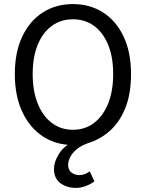

<svg xmlns="http://www.w3.org/2000/svg" viewBox="-20 -688 704 927"><path d="M346.3 219.2Q302.6 219.2 271.6 196.3Q240.6 173.4 240.6 127.3Q240.6 94.6 263.4 57.1Q286.1 19.5 330.5 -3.3L332.1 12Q249.7 12 186.4 -29.8Q123.2 -71.5 87.4 -148.5Q51.6 -225.4 51.6 -330.5Q51.6 -435.6 87.4 -511.4Q123.2 -587.2 186.4 -627.7Q249.7 -668.3 332.1 -668.3Q414.5 -668.3 477.8 -627.7Q541 -587.2 576.8 -511.4Q612.6 -435.6 612.6 -330.5Q612.6 -235.7 585.8 -168.3Q559 -100.8 513.5 -59.1Q468 -17.4 411.8 0.7Q373 13.4 350.5 32.4Q328.1 51.3 318.5 71.3Q308.9 91.3 308.9 106.9Q308.9 133.1 325.2 145.2Q341.4 157.3 362.3 157.3Q377.4 157.3 389.9 152.3Q402.3 147.3 413.1 139.5L436 187.5Q420.3 199.7 396.1 209.4Q371.9 219.2 346.3 219.2ZM332.1 -61.4Q390.7 -61.4 434.4 -94.7Q478 -128 502.2 -188.4Q526.4 -248.8 526.4 -330.5Q526.4 -412.3 502.2 -471.5Q478 -530.7 434.4 -562.8Q390.7 -594.9 332.1 -594.9Q273.5 -594.9 229.8 -562.8Q186.2 -530.7 162 -471.5Q137.8 -412.3 137.8 -330.5Q137.8 -248.8 162 -188.4Q186.2 -128 229.8 -94.7Q273.5 -61.4 332.1 -61.4Z"/></svg>

Font: Source Sans Variable
Style: Regular
Weight: 200
Designer: Paul D. Hunt
Foundry: Adobe Systems Incorporated
Version: Version 3.006;hotconv 1.0.111;makeotfexe 2.5.65597